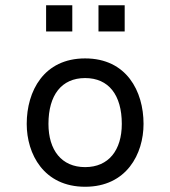

<svg xmlns="http://www.w3.org/2000/svg" viewBox="-20 -703 650 733"><path d="M305 -480C147 -480 82 -355 82 -230C82 -115 147 10 305 10C463 10 528 -115 528 -230C528 -355 463 -480 305 -480ZM305 -405C395 -405 445 -340 445 -230C445 -130 395 -65 305 -65C215 -65 165 -130 165 -230C165 -340 215 -405 305 -405ZM156 -583H256V-683H156ZM356 -583H456V-683H356Z"/></svg>

Font: Necto Mono
Style: Regular
Weight: 400
Designer: Marco Condello
Foundry: Collletttivo
Version: Version 1.300;Glyphs 3.2 (3217)